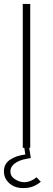

<svg xmlns="http://www.w3.org/2000/svg" viewBox="-20 -753 270 978"><path d="M134 -733V0H96V-733ZM0 120Q0 82 30.5 61Q61 40 109 34L100 -25H125L137 52L115 56Q76 63 54.5 80Q33 97 33 119Q33 146 57 160.5Q81 175 102 175Q120 175 136 168.5Q152 162 166 150L188 173Q168 189 147.5 197Q127 205 97 205Q55 205 27.5 180.5Q0 156 0 120Z"/></svg>

Font: Kreadon
Style: Regular
Weight: 400
Designer: kohakuno
Foundry: StudioGnu
Version: Version 1.000;Glyphs 3.1.2 (3151)